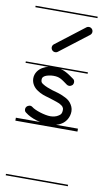

<svg xmlns="http://www.w3.org/2000/svg" viewBox="-84 -503 417 775"><g transform="rotate(10 125.0 -115.5)"><path d="M-2.5 -463V-457H252V-463ZM-2.5 -235V-229H252V-235ZM-2.5 -4V8H252V-4ZM-2.5 226V232H252V226ZM118 -232C101 -232 83 -229 68 -220C52 -211 39 -194 39 -173C39 -152 52 -135 67 -126C81 -116 98 -111 113 -107C128 -102 146 -97 160 -91C167 -87 172 -84 175 -80C178 -76 179 -73 179 -68C179 -54 175 -48 166 -43C158 -37 144 -34 133 -34C110 -34 69 -47 56 -58C51 -62 45 -63 39 -60C36 -59 28 -55 28 -44C28 -39 30 -34 35 -31C60 -11 101 0 133 0C149 0 168 -3 185 -14C201 -24 214 -44 214 -68C214 -82 208 -93 201 -102C194 -111 184 -117 175 -121C156 -131 136 -135 123 -139C108 -144 94 -149 85 -155C76 -160 73 -164 73 -173C73 -182 76 -185 84 -190C92 -194 106 -197 118 -197C143 -197 152 -189 177 -171C180 -169 183 -168 187 -168C192 -168 197 -171 201 -175C203 -178 204 -182 204 -185C204 -191 202 -196 197 -199C172 -217 151 -232 118 -232ZM118 -295.5 235 -385.5C242.4 -391.2 243.8 -401.9 238.1 -409.4C232.4 -416.8 221.7 -418.2 214.3 -412.5L97.3 -322.5C89.8 -316.8 88.4 -306.1 94.2 -298.6C99.9 -291.2 110.6 -289.8 118 -295.5Z"/></g></svg>

Font: LetsTraceRuled
Style: Medium
Weight: 500
Version: Version 003.000